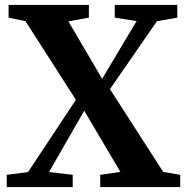

<svg xmlns="http://www.w3.org/2000/svg" viewBox="-20 -763 762 783"><path d="M94.5 -61.5 289.5 -356 84 -676.5 15 -691V-743H342.5V-691L259 -676L396.5 -441.5L537 -677L448 -691V-743H703V-691L620 -676.5L428.5 -399.5L645.5 -62L715 -50V0H389L388.5 -50L471 -62L323.5 -311.5L180 -61.5L276.5 -50V0H7.5V-50Z"/></svg>

Font: Merriweather 48pt
Style: Bold
Weight: 700
Version: Version 2.100